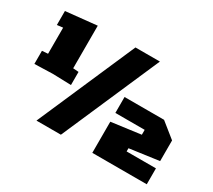

<svg xmlns="http://www.w3.org/2000/svg" viewBox="-131 -945 1323 1191"><g transform="rotate(30 530.0 -350.0)"><path d="M43 -298V-392L85 -395V-582L43 -577V-677L265 -700V-395L305 -392V-298L174 -302ZM230 0 535 -700H710L405 0ZM1020 -114V0H630V-223L840 -251V-286H630V-400H913L1020 -314V-166L810 -137V-114Z"/></g></svg>

Font: Tektur Black
Style: Regular
Weight: 900
Designer: Adam Jagosz
Foundry: Adam Jagosz
Version: Version 1.005;gftools[0.9.30]